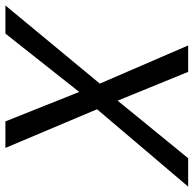

<svg xmlns="http://www.w3.org/2000/svg" viewBox="-51 -693 716 710"><g transform="rotate(90 307.0 -338.0)"><path d="M-27.8 0 261.2 -349.1 120.1 -675.8H217.8L324.2 -415L537.1 -675.8H642.1L356 -338.9L499 0H400.9L292 -272.9L76.2 0Z"/></g></svg>

Font: Clear Sans
Style: Italic
Weight: 400
Italic angle: -12°
Foundry: Intel Corporation
Version: Version 1.00